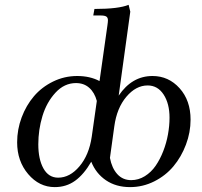

<svg xmlns="http://www.w3.org/2000/svg" viewBox="-20 -766 834 793"><path d="M50.8 -178.2Q50.8 -231 69.3 -280.8Q87.9 -330.6 120.1 -368.4Q152.3 -406.2 199.2 -429.2Q246.1 -452.1 298.8 -452.1Q351.6 -452.1 391.1 -431.2L423.8 -662.1Q425.8 -675.8 425.8 -682.1Q425.8 -693.4 418.9 -697.8Q412.1 -702.1 395 -702.1H365.2L370.1 -729Q470.2 -729 511.2 -746.1L518.1 -717.8L470.2 -371.1Q524.9 -452.1 609.9 -452.1Q676.3 -452.1 721.7 -401.6Q767.1 -351.1 767.1 -272Q767.1 -219.2 748 -168.7Q729 -118.2 696.5 -79.3Q664.1 -40.5 616.9 -16.8Q569.8 6.8 517.1 6.8Q459 6.8 417.5 -21.5Q376 -49.8 356.9 -98.1Q326.7 -45.9 290.3 -19.5Q253.9 6.8 206.1 6.8Q142.1 6.8 96.4 -46.9Q50.8 -100.6 50.8 -178.2ZM138.2 -169.9Q138.2 -108.4 159.4 -70.3Q180.7 -32.2 220.2 -32.2Q268.6 -32.2 308.1 -78.9Q347.7 -125.5 358.9 -201.2L379.9 -349.1Q370.6 -383.8 348.6 -403.3Q326.7 -422.9 293.9 -422.9Q245.6 -422.9 209 -383.1Q172.4 -343.3 155.3 -286.6Q138.2 -230 138.2 -169.9ZM434.1 -113.8Q441.9 -71.8 464.4 -46.9Q486.8 -22 522 -22Q551.8 -22 578.1 -38.3Q604.5 -54.7 622.8 -81.3Q641.1 -107.9 654.3 -141.8Q667.5 -175.8 673.8 -211.2Q680.2 -246.6 680.2 -279.8Q680.2 -337.9 655.8 -375.5Q631.3 -413.1 589.8 -413.1Q541.5 -413.1 502 -366.5Q462.4 -319.8 452.1 -244.1Z"/></svg>

Font: Dihjauti
Style: Bold Italic
Weight: 700
Italic angle: -9°
Designer: T. Christopher White
Version: Version 3.0.0